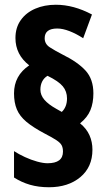

<svg xmlns="http://www.w3.org/2000/svg" viewBox="-20 -872 452 808"><path d="M39 -479Q39 -554 103 -597Q45 -642 45 -712Q45 -756 67.5 -787.5Q90 -819 128.5 -835.5Q167 -852 215 -852Q290 -852 367 -811L330 -711Q301 -730 272.5 -741Q244 -752 221 -752Q168 -752 168 -711Q168 -687 189.5 -673Q211 -659 244 -642Q307 -611 340 -575Q373 -539 373 -479Q373 -439 360.5 -408.5Q348 -378 317 -353Q344 -331 356.5 -303Q369 -275 369 -242Q369 -169 318 -126.5Q267 -84 186 -84Q142 -84 106 -94.5Q70 -105 39 -125V-236Q59 -223 85 -211Q111 -199 136.5 -192Q162 -185 180 -185Q245 -185 245 -234Q245 -250 239.5 -260.5Q234 -271 217.5 -282Q201 -293 168 -310Q119 -336 91 -359.5Q63 -383 51 -411.5Q39 -440 39 -479ZM150 -495Q150 -472 166.5 -452.5Q183 -433 217 -414L240 -401Q262 -422 262 -458Q262 -487 244.5 -508.5Q227 -530 180 -553Q165 -544 157.5 -529Q150 -514 150 -495Z"/></svg>

Font: Noto Sans Kannada UI ExtraCondensed ExtraBold
Style: Regular
Weight: 800
Width: 2
Designer: Jelle Bosma - Monotype Design Team
Foundry: Monotype Imaging Inc.
Version: Version 2.005; ttfautohint (v1.8.4.7-5d5b)